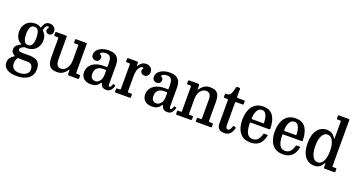

<svg xmlns="http://www.w3.org/2000/svg" viewBox="-54 -1623 5070 2726"><g transform="rotate(20 2481.0 -260.0)"><path d="M40 -346.5Q40 -430 89 -480.8Q138 -531.5 222.5 -531.5Q248 -531.5 267.8 -525Q287.5 -518.5 302 -506.5Q308 -504 309.8 -504.2Q311.5 -504.5 314.5 -510.5Q340.5 -602 411.5 -602Q456 -602 481.5 -576.8Q507 -551.5 507 -512Q507 -485 490.8 -468.5Q474.5 -452 450 -452Q427.5 -452 413.2 -465.8Q399 -479.5 399 -498.5Q399 -514 403.5 -520.8Q408 -527.5 412.5 -532Q417 -536.5 417 -543.5Q417 -555.5 403.5 -555.5Q390.5 -555.5 375 -542.2Q359.5 -529 352.5 -489.5Q351 -484.5 350 -481.5Q349 -478.5 353 -475Q373 -458 390.5 -425.2Q408 -392.5 408 -347Q408 -291 384.8 -249.2Q361.5 -207.5 320 -184.5Q278.5 -161.5 224.5 -161.5Q211.5 -161.5 198.5 -163Q189 -164.5 177.5 -159Q157.5 -149.5 142.2 -137.5Q127 -125.5 127 -111.5Q127 -86.5 150.8 -81.2Q174.5 -76 205.5 -76Q213.5 -76 231 -76.2Q248.5 -76.5 266.5 -76.5Q284.5 -76.5 294 -76.5Q342 -76.5 380 -64.2Q418 -52 440 -19.2Q462 13.5 462 74.5Q462 161 398.8 210.8Q335.5 260.5 224.5 260.5Q129 260.5 74.5 226.2Q20 192 20 128.5Q20 85 42.2 56Q64.5 27 96.5 8Q106.5 2 105 1.2Q103.5 0.5 94 -4Q72 -14.5 58.8 -33.5Q45.5 -52.5 45.5 -84Q45.5 -114 66 -138Q86.5 -162 122.5 -178Q135.5 -183.5 134 -185.2Q132.5 -187 122 -193Q83 -215 61.5 -255.5Q40 -296 40 -346.5ZM146.5 -346.5Q146.5 -283.5 163.5 -246Q180.5 -208.5 224.5 -208.5Q268 -208.5 285 -246Q302 -283.5 302 -346.5Q302 -409.5 285 -447Q268 -484.5 224.5 -484.5Q180.5 -484.5 163.5 -447Q146.5 -409.5 146.5 -346.5ZM382.5 106Q382.5 64.5 362.8 40Q343 15.5 300 15.5H215.5Q203 15.5 191.8 15.2Q180.5 15 164.5 13.5Q154 12.5 149.5 18Q134 37.5 128.8 59.8Q123.5 82 123.5 104Q123.5 153 154.5 179.5Q185.5 206 245 206Q279 206 310.5 195Q342 184 362.2 162Q382.5 140 382.5 106Z M595.5 -157.5V-438Q595.5 -450.5 592 -454.2Q588.5 -458 578 -458H545Q535 -458 531.5 -460.8Q528 -463.5 528 -474V-499.5Q528 -513 531.2 -516.5Q534.5 -520 548 -520H683Q694 -520 697.5 -516.8Q701 -513.5 701 -503.5V-166.5Q701 -113 718 -83.2Q735 -53.5 775 -53.5Q810.5 -53.5 838 -76Q865.5 -98.5 881.2 -136.2Q897 -174 897 -220V-440.5Q897 -451 894 -454.5Q891 -458 883.5 -458H841Q833 -458 830.2 -460.5Q827.5 -463 827.5 -473.5V-506Q827.5 -515 829.8 -517.5Q832 -520 840 -520H989Q999.5 -520 1001.5 -517Q1003.5 -514 1003.5 -503.5V-80.5Q1003.5 -68 1006.8 -65Q1010 -62 1020.5 -62H1053.5Q1062 -62 1065.2 -58.8Q1068.5 -55.5 1068.5 -44.5V-20Q1068.5 -8 1065.5 -4Q1062.5 0 1051 0H924Q911 0 905.8 -4.5Q900.5 -9 900.5 -24V-64.5Q900.5 -79 898 -81.8Q895.5 -84.5 887.5 -72Q867 -38.5 830.8 -13.5Q794.5 11.5 741 11.5Q683.5 11.5 651.8 -8.5Q620 -28.5 607.8 -66.2Q595.5 -104 595.5 -157.5Z M1104 -123.5Q1104 -172 1130.5 -211.5Q1157 -251 1209.8 -274.8Q1262.5 -298.5 1342 -298.5H1377.5Q1386 -298.5 1388.2 -300.5Q1390.5 -302.5 1390.5 -311.5V-364.5Q1390.5 -413 1374.8 -446Q1359 -479 1308 -479Q1278 -479 1253.5 -469Q1229 -459 1229 -445.5Q1229 -437 1237.5 -432.2Q1246 -427.5 1254.2 -419.2Q1262.5 -411 1262.5 -391Q1262.5 -364 1245.5 -347Q1228.5 -330 1201 -330Q1174.5 -330 1154.8 -347.2Q1135 -364.5 1135 -399Q1135 -437.5 1160.8 -467Q1186.5 -496.5 1230.5 -513.5Q1274.5 -530.5 1330 -530.5Q1397 -530.5 1433 -508.2Q1469 -486 1483 -449Q1497 -412 1497 -368.5V-78.5Q1497 -48 1515.5 -48Q1525 -48 1533.2 -61.5Q1541.5 -75 1548.5 -96.5Q1551 -105.5 1560.5 -102.5L1581 -94Q1588 -91.5 1585.5 -82Q1576.5 -46 1552.5 -18Q1528.5 10 1486 10H1485.5Q1451 10 1433 -1.2Q1415 -12.5 1407.5 -28.2Q1400 -44 1396 -57Q1391 -74.5 1381.5 -57Q1374.5 -45.5 1360.5 -29.8Q1346.5 -14 1320.5 -2Q1294.5 10 1250.5 10Q1182.5 10 1143.2 -25Q1104 -60 1104 -123.5ZM1222 -140Q1222 -93 1243.2 -73.2Q1264.5 -53.5 1294 -53.5Q1334 -53.5 1362.5 -89.2Q1391 -125 1391 -189.5V-245Q1391 -255 1381 -255H1346Q1284.5 -255 1253.2 -224.5Q1222 -194 1222 -140Z M1677.5 -438.5Q1677.5 -450.5 1674.5 -454.2Q1671.5 -458 1659.5 -458H1628Q1617 -458 1614.8 -461.8Q1612.5 -465.5 1612.5 -476.5V-502Q1612.5 -513 1615.5 -516.5Q1618.5 -520 1629 -520H1759.5Q1768.5 -520 1773 -517.5Q1777.5 -515 1777.5 -505.5V-471.5Q1777.5 -458.5 1780 -457.2Q1782.5 -456 1789.5 -467.5Q1806.5 -496 1832.5 -513.8Q1858.5 -531.5 1897.5 -531.5Q1935.5 -531.5 1964.5 -507.5Q1993.5 -483.5 1993.5 -441.5Q1993.5 -411 1975 -388.5Q1956.5 -366 1925 -366Q1896.5 -366 1880 -381.5Q1863.5 -397 1863.5 -421Q1863.5 -438 1870.2 -444.2Q1877 -450.5 1877 -457.5Q1877 -468 1859.5 -468Q1830 -468 1807.2 -424Q1784.5 -380 1784.5 -304V-82Q1784.5 -70.5 1786.8 -66.2Q1789 -62 1801 -62H1838.5Q1847.5 -62 1849.5 -58.2Q1851.5 -54.5 1851.5 -45V-16Q1851.5 -7 1849.2 -3.5Q1847 0 1838 0H1627.5Q1620 0 1616.2 -1.8Q1612.5 -3.5 1612.5 -11V-48Q1612.5 -62 1627 -62H1657Q1668.5 -62 1673 -65.2Q1677.5 -68.5 1677.5 -79.5Z M2027 -123.5Q2027 -172 2053.5 -211.5Q2080 -251 2132.8 -274.8Q2185.5 -298.5 2265 -298.5H2300.5Q2309 -298.5 2311.2 -300.5Q2313.5 -302.5 2313.5 -311.5V-364.5Q2313.5 -413 2297.8 -446Q2282 -479 2231 -479Q2201 -479 2176.5 -469Q2152 -459 2152 -445.5Q2152 -437 2160.5 -432.2Q2169 -427.5 2177.2 -419.2Q2185.5 -411 2185.5 -391Q2185.5 -364 2168.5 -347Q2151.5 -330 2124 -330Q2097.5 -330 2077.8 -347.2Q2058 -364.5 2058 -399Q2058 -437.5 2083.8 -467Q2109.5 -496.5 2153.5 -513.5Q2197.5 -530.5 2253 -530.5Q2320 -530.5 2356 -508.2Q2392 -486 2406 -449Q2420 -412 2420 -368.5V-78.5Q2420 -48 2438.5 -48Q2448 -48 2456.2 -61.5Q2464.5 -75 2471.5 -96.5Q2474 -105.5 2483.5 -102.5L2504 -94Q2511 -91.5 2508.5 -82Q2499.5 -46 2475.5 -18Q2451.5 10 2409 10H2408.5Q2374 10 2356 -1.2Q2338 -12.5 2330.5 -28.2Q2323 -44 2319 -57Q2314 -74.5 2304.5 -57Q2297.5 -45.5 2283.5 -29.8Q2269.5 -14 2243.5 -2Q2217.5 10 2173.5 10Q2105.5 10 2066.2 -25Q2027 -60 2027 -123.5ZM2145 -140Q2145 -93 2166.2 -73.2Q2187.5 -53.5 2217 -53.5Q2257 -53.5 2285.5 -89.2Q2314 -125 2314 -189.5V-245Q2314 -255 2304 -255H2269Q2207.5 -255 2176.2 -224.5Q2145 -194 2145 -140Z M2585.5 -458H2548.5Q2539.5 -458 2537.2 -462Q2535 -466 2535 -477.5V-501Q2535 -512.5 2538.5 -516.2Q2542 -520 2552.5 -520H2679Q2703 -520 2703 -496.5V-458.5Q2703 -436.5 2705 -435.2Q2707 -434 2715 -446.5Q2735.5 -479.5 2771.8 -505Q2808 -530.5 2861.5 -530.5Q2947 -530.5 2977.5 -488.8Q3008 -447 3008 -367V-84.5Q3008 -70.5 3011.8 -66.2Q3015.5 -62 3028 -62H3061Q3070 -62 3072.8 -58.5Q3075.5 -55 3075.5 -45.5V-17.5Q3075.5 -4 3072.2 -2Q3069 0 3056 0H2848.5Q2838.5 0 2836.2 -3.5Q2834 -7 2834 -17V-43.5Q2834 -52.5 2835.5 -57.2Q2837 -62 2844.5 -62H2889.5Q2899 -62 2900.8 -65.5Q2902.5 -69 2902.5 -82.5V-354Q2902.5 -407.5 2885.5 -435.2Q2868.5 -463 2828 -463Q2792.5 -463 2765.2 -441.8Q2738 -420.5 2722.5 -384Q2707 -347.5 2707 -302.5V-81Q2707 -62 2720 -62H2760Q2769.5 -62 2772 -58.8Q2774.5 -55.5 2774.5 -43V-15.5Q2774.5 0 2757.5 0H2550Q2539.5 0 2537.2 -3Q2535 -6 2535 -17V-45.5Q2535 -57 2538 -59.5Q2541 -62 2552 -62H2583.5Q2593 -62 2596.5 -64Q2600 -66 2600 -77.5V-442.5Q2600 -453 2597 -455.5Q2594 -458 2585.5 -458Z M3398.5 -105.5Q3391 -74.5 3376.2 -47.5Q3361.5 -20.5 3335.2 -4Q3309 12.5 3266.5 12.5Q3208 12.5 3183.5 -16.8Q3159 -46 3159 -93V-440.5Q3159 -458 3143 -458H3108Q3097.5 -458 3094.2 -460.5Q3091 -463 3091 -473V-506Q3091 -516 3093.8 -518Q3096.5 -520 3106.5 -520Q3134.5 -520 3151 -527.5Q3167.5 -535 3179.5 -562.5Q3191.5 -590 3205.5 -650.5Q3207.5 -659 3210 -662.2Q3212.5 -665.5 3223.5 -665.5H3253.5Q3267 -665.5 3267 -651V-536Q3267 -525.5 3271.5 -522.8Q3276 -520 3286 -520H3374Q3383.5 -520 3386.8 -517Q3390 -514 3390 -504V-470.5Q3390 -461.5 3386.2 -459.8Q3382.5 -458 3373.5 -458H3287Q3277 -458 3272 -455.2Q3267 -452.5 3267 -441.5V-113.5Q3267 -52.5 3300.5 -52.5Q3320.5 -52.5 3332.8 -71.2Q3345 -90 3353 -118Q3355 -126 3358.5 -126.8Q3362 -127.5 3370.5 -125.5L3390 -120.5Q3401.5 -117.5 3398.5 -105.5Z M3446 -250Q3446 -330 3468.8 -393.8Q3491.5 -457.5 3540.5 -494.5Q3589.5 -531.5 3668.5 -531.5Q3727.5 -531.5 3765.8 -508.2Q3804 -485 3825.2 -446.8Q3846.5 -408.5 3855.2 -362.5Q3864 -316.5 3864 -271Q3864 -261 3860.2 -258.5Q3856.5 -256 3846 -256H3579Q3563.5 -256 3563.5 -241.5Q3563.5 -189 3573.2 -144.2Q3583 -99.5 3607 -72.2Q3631 -45 3675 -45Q3727.5 -45 3755.8 -79Q3784 -113 3795.5 -161Q3796.5 -166.5 3799.2 -169.8Q3802 -173 3809.5 -173H3850.5Q3858.5 -173 3860.2 -170.5Q3862 -168 3861.5 -162Q3852 -113 3829.2 -73.8Q3806.5 -34.5 3765.8 -11.5Q3725 11.5 3662 11.5Q3583.5 11.5 3536.2 -24.8Q3489 -61 3467.5 -120.5Q3446 -180 3446 -250ZM3579.5 -307.5H3737.5Q3747.5 -307.5 3749.8 -309Q3752 -310.5 3752 -316.5Q3752 -340.5 3748 -368.8Q3744 -397 3734.5 -422.2Q3725 -447.5 3708.5 -463.5Q3692 -479.5 3666.5 -479.5Q3629.5 -479.5 3607.5 -455.5Q3585.5 -431.5 3575.8 -395Q3566 -358.5 3565.5 -321Q3565.5 -313 3567.8 -310.2Q3570 -307.5 3579.5 -307.5Z M3936.5 -250Q3936.5 -330 3959.2 -393.8Q3982 -457.5 4031 -494.5Q4080 -531.5 4159 -531.5Q4218 -531.5 4256.2 -508.2Q4294.5 -485 4315.8 -446.8Q4337 -408.5 4345.8 -362.5Q4354.5 -316.5 4354.5 -271Q4354.5 -261 4350.8 -258.5Q4347 -256 4336.5 -256H4069.5Q4054 -256 4054 -241.5Q4054 -189 4063.8 -144.2Q4073.5 -99.5 4097.5 -72.2Q4121.5 -45 4165.5 -45Q4218 -45 4246.2 -79Q4274.5 -113 4286 -161Q4287 -166.5 4289.8 -169.8Q4292.5 -173 4300 -173H4341Q4349 -173 4350.8 -170.5Q4352.5 -168 4352 -162Q4342.5 -113 4319.8 -73.8Q4297 -34.5 4256.2 -11.5Q4215.5 11.5 4152.5 11.5Q4074 11.5 4026.8 -24.8Q3979.5 -61 3958 -120.5Q3936.5 -180 3936.5 -250ZM4070 -307.5H4228Q4238 -307.5 4240.2 -309Q4242.5 -310.5 4242.5 -316.5Q4242.5 -340.5 4238.5 -368.8Q4234.5 -397 4225 -422.2Q4215.5 -447.5 4199 -463.5Q4182.5 -479.5 4157 -479.5Q4120 -479.5 4098 -455.5Q4076 -431.5 4066.2 -395Q4056.5 -358.5 4056 -321Q4056 -313 4058.2 -310.2Q4060.5 -307.5 4070 -307.5Z M4431 -260Q4431 -388.5 4484.5 -459.5Q4538 -530.5 4626.5 -530.5Q4675 -530.5 4708 -508.2Q4741 -486 4760 -450.5Q4765 -440.5 4767 -442.8Q4769 -445 4769 -465V-704.5Q4769 -714 4766 -716Q4763 -718 4753.5 -718H4714Q4707.5 -718 4705.8 -721Q4704 -724 4704 -731V-769Q4704 -780 4717 -780H4856.5Q4866 -780 4871 -777.5Q4876 -775 4876 -765V-79Q4876 -67.5 4879 -64.8Q4882 -62 4894 -62H4925.5Q4934.5 -62 4937.8 -60Q4941 -58 4941 -48.5V-15Q4941 -5 4938.8 -2.5Q4936.5 0 4927 0H4786Q4775 0 4772 -3.5Q4769 -7 4769 -18V-60.5Q4769 -73 4765.5 -76.2Q4762 -79.5 4756 -68.5Q4735 -32 4704.8 -10.2Q4674.5 11.5 4627.5 11.5Q4537 11.5 4484 -60Q4431 -131.5 4431 -260ZM4548 -260Q4548 -161.5 4576.8 -106Q4605.5 -50.5 4657 -50.5Q4709.5 -50.5 4739.2 -106Q4769 -161.5 4769 -260Q4769 -358.5 4739.2 -414Q4709.5 -469.5 4657 -469.5Q4607.5 -469.5 4577.8 -414Q4548 -358.5 4548 -260Z"/></g></svg>

Font: Besley* Narrow Medium
Style: Regular
Weight: 500
Width: 4
Designer: Owen Earl
Foundry: indestructible type*
Version: Version 3.000; ttfautohint (v1.8.3)